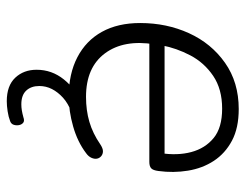

<svg xmlns="http://www.w3.org/2000/svg" viewBox="-99 -435 725 567"><g transform="rotate(90 263.5 -151.5)"><path d="M265 8Q198 8 149 -17.5Q100 -43 74 -90Q48 -137 48 -203Q48 -281 78 -347Q108 -413 165.5 -453.5Q223 -494 302 -494Q358 -494 395.5 -474Q433 -454 455 -420.5Q477 -387 484 -344Q491 -301 485 -257Q483 -241 477 -235.5Q471 -230 458 -230H93L100 -275H451L432 -262Q440 -313 429 -354Q418 -395 387.5 -420Q357 -445 301 -445Q243 -445 204 -418.5Q165 -392 143.5 -351Q122 -310 114 -267L111 -246Q96 -155 137.5 -99Q179 -43 266 -43Q306 -43 340 -53Q374 -63 406 -85Q418 -93 426.5 -93Q435 -93 441 -88Q447 -83 448.5 -75.5Q450 -68 446 -59Q442 -50 432 -43Q399 -18 353.5 -5Q308 8 265 8ZM279 191Q233 191 209.5 166Q186 141 186 103Q186 58 214.5 22.5Q243 -13 289 -34L311 0Q285 10 268.5 25Q252 40 243 57.5Q234 75 234 95Q234 119 247.5 133.5Q261 148 288 148Q297 148 306 146.5Q315 145 326 142Q337 138 342.5 142.5Q348 147 349.5 155Q351 163 348.5 170.5Q346 178 338 181Q325 186 308.5 188.5Q292 191 279 191Z"/></g></svg>

Font: Nunito ExtraLight Light
Style: Italic
Weight: 300
Italic angle: -9°
Version: Version 3.602